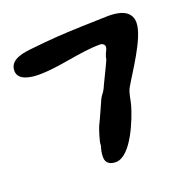

<svg xmlns="http://www.w3.org/2000/svg" viewBox="-93 -670 621 639"><g transform="rotate(-20 217.5 -351.0)"><path d="M313 -491C313 -483 308 -476 305 -469C303 -463 300 -457 300 -451C300 -448 263 -374 258 -362C254 -352 244 -343 239 -332C227 -306 215 -277 202 -251C198 -243 185 -201 185 -193C185 -190 185 -187 184 -184C180 -172 178 -161 178 -148C178 -126 194 -118 213 -118C269 -118 314 -239 325 -278C330 -295 332 -321 341 -336C364 -377 436 -478 436 -531C436 -578 387 -585 350 -584C290 -582 230 -581 170 -577C141 -575 112 -572 83 -569C53 -566 -1 -561 -1 -519C-1 -484 46 -479 72 -479C148 -479 222 -504 298 -504C305 -504 313 -498 313 -491Z"/></g></svg>

Font: ChillLongCangKaiShu Bold
Style: Regular
Weight: 700
Version: Version 3.500;Glyphs 3.1.1 (3135)